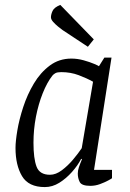

<svg xmlns="http://www.w3.org/2000/svg" viewBox="-20 -751 528 780"><path d="M162 9Q96 9 69.5 -35.5Q43 -80 43 -150Q43 -177 50.5 -221.5Q58 -266 74.5 -316.5Q91 -367 117.5 -411.5Q144 -456 182 -484.5Q220 -513 270 -513Q295 -513 320 -506Q345 -499 362.5 -491.5Q380 -484 382 -482L404 -517H433L362 -61H435V-27Q433 -25 419 -17.5Q405 -10 386 -3Q367 4 347 4Q312 4 304 -11.5Q296 -27 296 -46Q296 -58 300.5 -71.5Q305 -85 313 -104L310 -106Q296 -79 272.5 -52.5Q249 -26 221 -8.5Q193 9 162 9ZM183 -41Q207 -41 231.5 -59.5Q256 -78 277 -103Q298 -128 312 -149L358 -419Q333 -433 300 -445.5Q267 -458 229 -458Q213 -458 205.5 -454Q198 -450 193 -444Q171 -416 153.5 -372Q136 -328 126 -276.5Q116 -225 116 -171Q116 -107 128.5 -74Q141 -41 183 -41ZM337 -561 234 -629Q227 -634 216 -643Q205 -652 196 -662Q187 -672 187 -681Q187 -692 193.5 -706.5Q200 -721 225 -731L361 -591Z"/></svg>

Font: Faustina Light
Style: Italic
Weight: 300
Italic angle: -8°
Designer: Alfonso Garcia
Foundry: http://www.omnibus-type.com
Version: Version 1.200